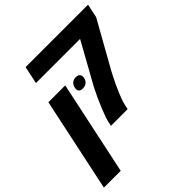

<svg xmlns="http://www.w3.org/2000/svg" viewBox="-275 -792 1191 1191"><g transform="rotate(-45 320.5 -196.0)"><path d="M260.7 -23.4Q267.1 -55.7 293 -119.1Q318.8 -182.6 353 -249L362.3 -265.6L501.5 -516.6H114.3L138.7 -631.8H686.5L667.5 -542L511.2 -262.7Q499 -242.2 479 -202.6Q459 -163.1 449.7 -141.1Q415.5 -65.9 406.7 -23.4L401.9 0H255.4ZM84.5 -377.9H232.4L101.1 240.2H-46.4ZM263.2 -312.5Q263.2 -337.4 277.3 -352.5Q291.5 -367.7 314.5 -367.7Q331.5 -367.7 340.1 -359.6Q348.6 -351.6 348.6 -340.3Q348.6 -314.9 334 -300.8Q319.3 -286.6 296.9 -286.6Q279.8 -286.6 271.5 -294.2Q263.2 -301.8 263.2 -312.5Z"/></g></svg>

Font: Viking Open Sans
Style: Bold Italic
Weight: 700
Italic angle: -12°
Foundry: Ascender Corporation
Version: Version 2.000